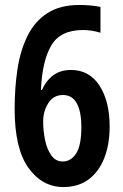

<svg xmlns="http://www.w3.org/2000/svg" viewBox="-20 -794 494 774"><path d="M236 -40Q150 -40 94.5 -117.5Q39 -195 39 -355Q39 -440 50.5 -515.5Q62 -591 91 -649.5Q120 -708 171 -741Q222 -774 301 -774Q320 -774 344 -772Q368 -770 385 -766V-662Q350 -673 315 -673Q223 -673 186.5 -610.5Q150 -548 145 -431H149Q165 -468 194 -490Q223 -512 266 -512Q340 -512 381 -449Q422 -386 422 -284Q422 -212 400.5 -157Q379 -102 337.5 -71Q296 -40 236 -40ZM233 -143Q266 -143 287 -175.5Q308 -208 308 -282Q308 -344 289.5 -377.5Q271 -411 234 -411Q195 -411 174.5 -378Q154 -345 154 -305Q154 -268 161.5 -230.5Q169 -193 186.5 -168Q204 -143 233 -143Z"/></svg>

Font: Noto Sans Tamil UI ExtraCondensed SemiBold
Style: Regular
Weight: 600
Width: 2
Designer: Jelle Bosma - Monotype Design Team
Foundry: Monotype Imaging Inc.
Version: Version 2.004; ttfautohint (v1.8.4.7-5d5b)